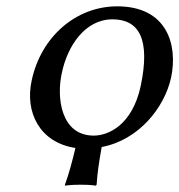

<svg xmlns="http://www.w3.org/2000/svg" viewBox="-20 -459 566 606"><path d="M80 -205C58 -105 105 -9 218 8C208 51 197 91 185 124V127C185 127 200 124 235 124C269 124 282 127 282 127L285 124C287 88 293 49 301 5C418 -17 499 -119 520 -214C542 -318 507 -439 350 -439C219 -439 109 -342 80 -205ZM335 -398C420 -398 455 -334 424 -187C397 -63 321 -31 276 -31C172 -31 158 -151 175 -228C193 -315 249 -398 335 -398Z"/></svg>

Font: Libertinus Sans
Style: Italic
Weight: 400
Italic angle: -12°
Designer: Philipp H. Poll, Khaled Hosny
Foundry: Caleb Maclennan
Version: Version 7.050;RELEASE